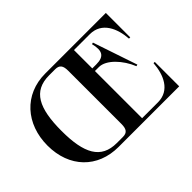

<svg xmlns="http://www.w3.org/2000/svg" viewBox="-122 -998 1295 1295"><g transform="rotate(-45 526.0 -350.0)"><path d="M791 -675C906 -675 950 -569 957 -467H969V-700H391C191 -700 58 -551 58 -345C58 -138 191 0 391 0H969V-233H957C950 -130 906 -25 791 -25H640V-475H678C747 -475 824 -391 861 -300L873 -303L766 -620L754 -617C774 -537 755 -500 678 -500H640V-675ZM514 -604V-96C514 -49 500 -27 459 -27H401C251 -27 195 -133 195 -348C195 -566 250 -673 401 -673H459C500 -673 514 -651 514 -604Z"/></g></svg>

Font: Sprat Medium
Style: Regular
Weight: 500
Designer: Ethan Nakache
Foundry: Collletttivo
Version: Version 2.000;Glyphs 3.2 (3217)